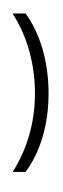

<svg xmlns="http://www.w3.org/2000/svg" viewBox="-20 -916 394 1207"><path d="M140.6 165H59.6Q199.7 -57.6 199.7 -330.1Q199.7 -466.3 164.1 -595Q128.4 -723.6 58.6 -831.5H140.6Q210.4 -735.4 247.8 -606Q285.2 -476.6 285.2 -329.1Q285.2 -180.7 247.8 -54.9Q210.4 70.8 140.6 165ZM105 -896.5ZM107.9 -622.1ZM170.9 271Z"/></svg>

Font: Noto Sans Gurmukhi
Style: Regular
Weight: 400
Designer: Monotype Design Team
Foundry: Monotype Imaging Inc.
Version: Version 1.03 uh